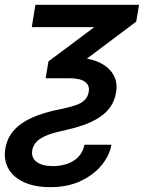

<svg xmlns="http://www.w3.org/2000/svg" viewBox="-31 -561 598 798"><path d="M116.2 -541H546.9L535.2 -471.2L221.7 -235.8H158.7L170.4 -305.7L360.8 -448.2H101.1ZM103 63Q98.1 94.7 121.6 112.1Q145 129.4 188.5 129.4Q216.8 129.4 244.1 121.3Q271.5 113.3 292 93.8Q312.5 74.2 320.3 40.5H432.1Q424.8 84 392.3 124.3Q359.9 164.6 305.7 190.7Q251.5 216.8 178.7 216.8Q113.8 216.8 69.1 196.5Q24.4 176.3 3.9 139.9Q-16.6 103.5 -8.8 56.2Q-2.9 22 14.6 -3.9Q32.2 -29.8 61.3 -49.3Q90.3 -68.8 129.9 -83Q169.4 -97.2 218.3 -106.9Q257.3 -114.7 282.5 -123.3Q307.6 -131.8 321 -145.3Q334.5 -158.7 337.9 -180.2Q342.3 -206.1 322.5 -220.9Q302.7 -235.8 255.4 -235.8H208L227.5 -322.3H270Q333.5 -322.3 376.5 -303.7Q419.4 -285.2 439.2 -252.2Q459 -219.2 451.2 -176.3Q445.3 -141.1 427 -115.5Q408.7 -89.8 379.2 -71.3Q349.6 -52.7 311.5 -39.8Q273.4 -26.9 228 -17.1Q181.6 -7.3 155.3 5.1Q128.9 17.6 117.4 32.2Q106 46.9 103 63Z"/></svg>

Font: Inter 17pt Medium
Style: Italic
Weight: 500
Italic angle: -9.3988°
Version: Version 4.001;git-66647c0bb